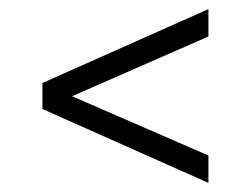

<svg xmlns="http://www.w3.org/2000/svg" viewBox="-20 -488 550 421"><path d="M437 -87 73 -249V-306L437 -468V-408L138 -277L437 -147Z"/></svg>

Font: Mate
Style: Regular
Weight: 400
Designer: Eduardo Rodriguez Tunni
Foundry: Eduardo Rodriguez Tunni
Version: Version 1.003; ttfautohint (v1.8.4.7-5d5b);gftools[0.9.24]